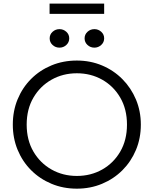

<svg xmlns="http://www.w3.org/2000/svg" viewBox="-20 -1060 876 1094"><path d="M418 15Q340 15 273.5 -12.8Q207 -40.5 157.5 -90Q108 -139.5 80.5 -206Q53 -272.5 53 -350Q53 -428 80.5 -494.5Q108 -561 157.5 -610.5Q207 -660 273.5 -687.5Q340 -715 418 -715Q495 -715 561.5 -687Q628 -659 677.5 -609Q727 -559 754.8 -492.8Q782.5 -426.5 782.5 -350Q782.5 -272.5 754.8 -206Q727 -139.5 677.5 -90Q628 -40.5 561.5 -12.8Q495 15 418 15ZM418 -57.5Q497.5 -57.5 562.2 -94Q627 -130.5 665.2 -196.2Q703.5 -262 703.5 -350Q703.5 -438 665.2 -503.8Q627 -569.5 562.2 -606Q497.5 -642.5 418 -642.5Q338.5 -642.5 273.8 -606Q209 -569.5 170.5 -503.8Q132 -438 132 -350Q132 -262 170.5 -196.2Q209 -130.5 273.8 -94Q338.5 -57.5 418 -57.5ZM319 -788.5Q296 -788.5 279.5 -803.8Q263 -819 263 -841.5Q263 -864 279.8 -879Q296.5 -894 319 -894Q341 -894 357.8 -879Q374.5 -864 374.5 -841.5Q374.5 -819 358 -803.8Q341.5 -788.5 319 -788.5ZM518 -788.5Q495 -788.5 478.5 -803.8Q462 -819 462 -841.5Q462 -863.5 478.5 -878.8Q495 -894 518 -894Q540 -894 556.8 -879Q573.5 -864 573.5 -841.5Q573.5 -819 556.8 -803.8Q540 -788.5 518 -788.5ZM262.5 -981V-1039.5H573.5V-981Z"/></svg>

Font: Geologica ExtraLight
Style: Regular
Weight: 200
Designer: Sindre Bremnes, Frode Helland
Foundry: Monokrom Skriftforlag AS
Version: Version 1.010; ttfautohint (v1.8.4.7-5d5b);gftools[0.9.28]